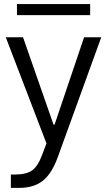

<svg xmlns="http://www.w3.org/2000/svg" viewBox="-20 -688 523 940"><path d="M421.4 -668V-613.8H63V-668ZM8.3 -505.4H92.8L242.2 -77.6H247.1L391.6 -505.4H475.6L263.7 79.1Q234.4 161.1 190.2 196.5Q146 231.9 73.2 231.9H33.2V166.5H52.7Q108.9 166.5 137.5 146Q166 125.5 186.5 69.3L207.5 14.2Z"/></svg>

Font: Estedad-FD Regular
Style: FD-Regular
Weight: 400
Designer: Amin Abedi
Version: Version 7.3